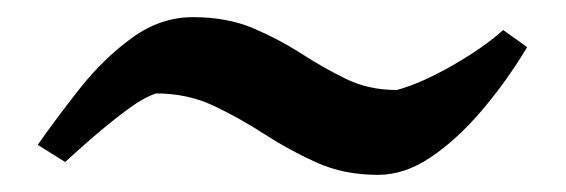

<svg xmlns="http://www.w3.org/2000/svg" viewBox="-20 -410 660 224"><path d="M421 -206Q381 -206 349 -220.5Q317 -235 288.5 -253.5Q260 -272 229.5 -286.5Q199 -301 162 -301Q147 -296 127 -281Q107 -266 88 -249.5Q69 -233 56 -221L24 -241Q45 -271 72.5 -306Q100 -341 133.5 -365.5Q167 -390 205 -390Q245 -390 275.5 -377Q306 -364 331.5 -347.5Q357 -331 383.5 -318Q410 -305 443 -305Q472 -313 508.5 -334Q545 -355 567 -375L595 -355Q571 -315 542 -281Q513 -247 482.5 -226.5Q452 -206 421 -206Z"/></svg>

Font: Alkalami
Style: Regular
Weight: 400
Designer: Becca Hirsbrunner Spalinger
Foundry: SIL International
Version: Version 2.000